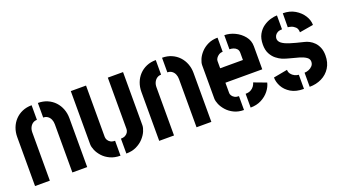

<svg xmlns="http://www.w3.org/2000/svg" viewBox="-52 -977 2469 1395"><g transform="rotate(-20 1183.0 -279.5)"><path d="M38 -378.6Q38 -416.3 50.5 -449.3Q63.1 -482.3 86.5 -507.2Q109.9 -532.1 142.5 -546.2Q175.2 -560.3 215.3 -560.3V-447.4Q197.3 -447.4 183.3 -438Q169.3 -428.6 160.9 -411.8Q152.5 -394.9 152.5 -372.8V0H38ZM326.6 -372.8Q326.6 -393.1 319.4 -409.9Q312.2 -426.8 298 -437.1Q283.8 -447.4 263.8 -447.4V-560.3Q304 -560.3 336.6 -546.1Q369.3 -531.9 392.7 -506.9Q416.1 -481.9 428.6 -449Q441.2 -416.1 441.2 -378.6V0H326.6Z M742.2 5V-110.3Q763.6 -110.3 777.5 -118.4Q791.5 -126.5 797.8 -138.5Q804.2 -150.5 804.2 -162.3V-559.4H922V-148.6Q922 -129 910.8 -102.8Q899.5 -76.7 876.9 -52.1Q854.3 -27.4 820.5 -11.2Q786.6 5 742.2 5ZM697 5Q652.5 5 618.6 -10.8Q584.6 -26.5 562.5 -51Q540.4 -75.5 529.2 -101.7Q518 -128 518 -148.3V-559.4H635.8V-162.3Q635.8 -151 642.2 -138.8Q648.7 -126.5 662.2 -118.4Q675.7 -110.3 697 -110.3Z M998 -378.6Q998 -416.3 1010.5 -449.3Q1023.1 -482.3 1046.5 -507.2Q1069.9 -532.1 1102.5 -546.2Q1135.2 -560.3 1175.3 -560.3V-447.4Q1157.3 -447.4 1143.3 -438Q1129.3 -428.6 1120.9 -411.8Q1112.5 -394.9 1112.5 -372.8V0H998ZM1286.6 -372.8Q1286.6 -393.1 1279.4 -409.9Q1272.2 -426.8 1258 -437.1Q1243.8 -447.4 1223.8 -447.4V-560.3Q1264 -560.3 1296.6 -546.1Q1329.3 -531.9 1352.7 -506.9Q1376.1 -481.9 1388.6 -449Q1401.2 -416.1 1401.2 -378.6V0H1286.6Z M1653.7 0Q1610.5 0 1577.6 -16.2Q1544.6 -32.4 1522.8 -57Q1501 -81.5 1490.1 -107.1Q1479.2 -132.7 1479.2 -152.3V-409.4Q1479.2 -429 1490.1 -454.5Q1501 -480.1 1523.1 -504.2Q1545.2 -528.3 1577.8 -544Q1610.3 -559.7 1652.7 -559.7V-450.5Q1635.4 -450.5 1622.4 -442.1Q1609.5 -433.7 1602 -422.4Q1594.5 -411.1 1594.5 -400.6V-344.1H1770.5V-399.8Q1770.5 -418.4 1760.6 -429.7Q1750.7 -440.9 1735.7 -445.9Q1720.6 -450.8 1705 -450.8V-559.7Q1745.4 -559.7 1785.4 -540.7Q1825.3 -521.7 1852.3 -488.3Q1879.4 -454.9 1879.4 -410.4V-232.4H1594.5V-152.3Q1594.5 -143.3 1601 -132.6Q1607.5 -122 1620.6 -114.4Q1633.7 -106.9 1653.7 -106.9ZM1705 0V-106.6Q1728.9 -106.6 1745.1 -115.3Q1761.4 -124 1771 -137.4Q1780.6 -150.8 1784.6 -165.6L1880.4 -129.7Q1873 -97.7 1849.4 -67.8Q1825.7 -37.9 1789 -18.9Q1752.3 0 1705 0Z M2159.8 5V-104.1Q2174.7 -104.1 2191.9 -110.7Q2209.1 -117.3 2221.3 -130.6Q2233.5 -143.8 2233.5 -163.5Q2233.5 -184.7 2213.9 -198Q2194.3 -211.4 2164 -220.4Q2133.8 -229.3 2100.4 -237.4Q2067 -245.5 2039.6 -256.3Q2018.9 -265.2 1997 -282.4Q1975.1 -299.6 1959.9 -327.9Q1944.6 -356.2 1944.6 -398.2Q1944.6 -446.3 1962.5 -478.1Q1980.3 -510 2007.5 -528.9Q2034.8 -547.8 2063.4 -555.9Q2092 -564 2113.6 -564V-456.3Q2090.6 -456.3 2076.9 -448Q2063.3 -439.7 2057.6 -428.3Q2051.9 -417 2051.9 -406.3Q2051.9 -386 2071 -370.6Q2090.1 -355.2 2130.6 -342.3Q2171.1 -329.4 2234.4 -314.6Q2252.9 -310.8 2272.2 -300.6Q2291.5 -290.5 2308.1 -273.5Q2324.6 -256.4 2335.1 -231Q2345.6 -205.7 2345.6 -170.8Q2345.6 -115.5 2320.6 -76Q2295.5 -36.4 2253.3 -15.7Q2211.1 5 2159.8 5ZM2115.6 5Q2054.6 5 2015.7 -18.5Q1976.8 -42.1 1957.9 -77.1Q1939 -112.1 1939 -147.3L2046.9 -167.3Q2046.9 -149.1 2057.5 -135Q2068.2 -120.9 2084.2 -113Q2100.1 -105.1 2115.6 -104.3ZM2228.7 -391.5Q2228.7 -418.8 2214.3 -432.3Q2199.9 -445.9 2183 -451Q2166.1 -456.1 2158 -456.1L2158.8 -564Q2211.9 -564 2251.6 -540.4Q2291.4 -516.7 2313.6 -481.4Q2335.8 -446.1 2335.8 -409.6Z"/></g></svg>

Font: Stick No Bills ExtraLight
Style: Regular
Weight: 200
Designer: Kosala Senevirathne, Siva Puranthara, Lasantha Premarathna, Tharique Azeez
Foundry: mooniak
Version: Version 2.000